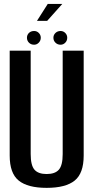

<svg xmlns="http://www.w3.org/2000/svg" viewBox="-20 -926 470 951"><path d="M211 4.5Q117.5 4.5 72.8 -31.5Q28 -67.5 28 -155.5V-675H132V-163Q132 -107 150.8 -85.5Q169.5 -64 211 -64Q252.5 -64 271.5 -85.5Q290.5 -107 290.5 -163V-675H394.5V-155.5Q394.5 -67.5 349.8 -31.5Q305 4.5 211 4.5ZM113.5 -739Q113.5 -753.5 123.5 -763Q133.5 -772.5 149 -772.5Q162.5 -772.5 172.2 -762.8Q182 -753 182 -739Q182 -725 172.2 -714.8Q162.5 -704.5 149 -704.5Q133.5 -704.5 123.5 -714.5Q113.5 -724.5 113.5 -739ZM244.5 -739Q244.5 -753 254.8 -762.8Q265 -772.5 280 -772.5Q293.5 -772.5 303.2 -762.8Q313 -753 313 -739Q313 -724.5 303.2 -714.5Q293.5 -704.5 280 -704.5Q265 -704.5 254.8 -714.5Q244.5 -724.5 244.5 -739ZM216.5 -906.5H288.5L213.5 -822.5H163Z"/></svg>

Font: Anybody Narrow Medium
Style: Regular
Weight: 500
Width: 3
Designer: Tyler Finck
Foundry: Etcetera Type Company
Version: Version 1.000; ttfautohint (v1.8)